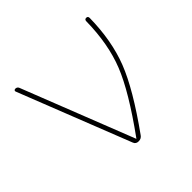

<svg xmlns="http://www.w3.org/2000/svg" viewBox="-134 -661 802 802"><g transform="rotate(-45 267.0 -260.0)"><path d="M238 -14 43 -510Q41 -514 43.5 -517Q46 -520 50 -520Q61 -520 65 -510L259 -16Q259 -15 260 -15Q262 -15 262 -17Q377 -176 417 -276.5Q457 -377 459 -509Q459 -520 469 -520Q479 -520 479 -509Q477 -377 437 -274Q397 -171 283 -12Q275 0 259 0Q243 0 238 -14Z"/></g></svg>

Font: Rounded Mplus 1c Thin
Style: Regular
Weight: 250
Version: Version 1.059.20150529